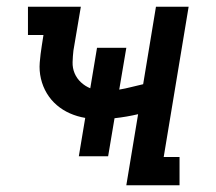

<svg xmlns="http://www.w3.org/2000/svg" viewBox="-20 -550 640 570"><path d="M355 0 390 -211Q373 -207 355.5 -204Q338 -201 320 -199L301 -86H214L233 -200Q209 -204 187.5 -213.5Q166 -223 148.5 -238Q131 -253 119 -273Q107 -293 101.5 -316.5Q96 -340 98 -364.5Q100 -389 104 -414L109 -446H63V-530H220L198 -400Q196 -383 195.5 -365.5Q195 -348 201.5 -332.5Q208 -317 220.5 -305.5Q233 -294 248 -288L268 -408H355L334 -284Q352 -287 369.5 -291.5Q387 -296 405 -300L443 -530H540L466 -84H513V0Z"/></svg>

Font: Iosevka Slab Medium Extended
Style: Italic
Weight: 500
Width: 7
Italic angle: -9°
Monospace: yes
Designer: Belleve Invis
Foundry: Belleve Invis
Version: Version 11.1.0; ttfautohint (v1.8.3)